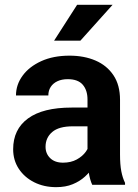

<svg xmlns="http://www.w3.org/2000/svg" viewBox="-20 -770 576 800"><path d="M344.6 -115.8V-355.3Q344.6 -393.9 324.8 -417Q304.9 -440.1 262.3 -440.1Q237.5 -440.1 219.3 -431.6Q201.2 -423.1 191.3 -407.9Q181.4 -392.7 181.4 -372.2H46.6Q46.6 -417 74.1 -454.6Q101.6 -492.3 151.8 -515.2Q202 -538.1 269.7 -538.1Q330.6 -538.1 378 -517.7Q425.4 -497.3 452.7 -456.5Q480.1 -415.7 480.1 -354.3V-126.1Q480.1 -84.5 485.4 -56.6Q490.8 -28.7 501 -8.1V0H364.3Q354.5 -20.9 349.6 -52.6Q344.6 -84.3 344.6 -115.8ZM362.9 -321.8 363.9 -243.7H283.7Q225.1 -243.7 197.5 -219.9Q169.8 -196.2 169.8 -158.3Q169.8 -129.8 189.2 -111Q208.6 -92.2 242.5 -92.2Q275.5 -92.2 299.8 -105.5Q324 -118.8 337.7 -138.1Q351.4 -157.3 352 -174.8L389.1 -117Q381.8 -97.1 368.3 -75.1Q354.8 -53.1 333.7 -33.9Q312.7 -14.7 283.1 -2.5Q253.5 9.8 213.8 9.8Q163 9.8 122.4 -10.6Q81.8 -31.1 58.3 -66.7Q34.8 -102.4 34.8 -148.1Q34.8 -231.1 96.6 -276.4Q158.4 -321.8 278.4 -321.8ZM205.4 -600.6 301.3 -750H449.1L315 -600.6Z"/></svg>

Font: Vazirmatn
Style: Regular
Weight: 400
Designer: Saber Rastikerdar
Foundry: Saber Rastikerdar
Version: Version 33.003;September 2, 2022;FontCreator 14.0.0.2862 64-